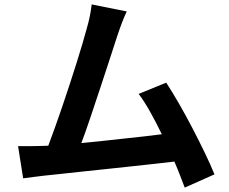

<svg xmlns="http://www.w3.org/2000/svg" viewBox="-20 -806 1040 871"><path d="M818 45Q808 19 796.5 -11Q785 -41 771 -73Q730 -68 679 -62.5Q628 -57 573 -51Q518 -45 461 -39Q404 -33 352 -27.5Q300 -22 255 -17Q210 -12 179 -9Q160 -7 134.5 -3.5Q109 0 85 3L62 -143Q88 -143 117.5 -143Q147 -143 172 -144L199 -145Q213 -182 229.5 -228Q246 -274 263 -324Q280 -374 296.5 -424.5Q313 -475 327.5 -521Q342 -567 353.5 -606Q365 -645 372 -671Q383 -709 388 -735Q393 -761 396 -786L555 -754Q544 -731 533.5 -703.5Q523 -676 512 -643Q500 -606 480 -544.5Q460 -483 437 -413.5Q414 -344 391 -275.5Q368 -207 349 -157Q395 -161 443.5 -166.5Q492 -172 539.5 -177Q587 -182 631.5 -187Q676 -192 714 -197Q688 -251 661 -299Q634 -347 609 -380L734 -431Q761 -390 792 -336Q823 -282 853 -224.5Q883 -167 909.5 -112Q936 -57 953 -15Z"/></svg>

Font: SpoqaHanSans-Bold
Style: Regular
Weight: 700
Designer: [Spoqa Han Sans] Dong-huui Kim \uAE40 \uB3D9 \uD718   [Noto Sans] Ryoko NISHIZUKA \u897F \u585A \u6DBC \u5B50  (kana & i
Foundry: Spoqa (http://www.spoqa-han-sans.com)
Version: Version 2.000